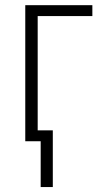

<svg xmlns="http://www.w3.org/2000/svg" viewBox="-20 -551 395 749"><path d="M340.3 -530.8V-488.3H127V-42.5H186V178.7H138.7V0H78.6V-530.8Z"/></svg>

Font: Open Sans SemiCondensed Light
Style: Regular
Weight: 300
Width: 4
Designer: Monotype Design Team
Foundry: Monotype Imaging Inc.
Version: Version 3.000